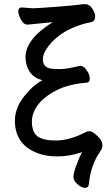

<svg xmlns="http://www.w3.org/2000/svg" viewBox="-20 -738 540 928"><path d="M390 170Q376 170 355.5 153.5Q335 137 335 116Q335 99 350.5 57Q366 15 377 -3Q319 18 257 18Q195 18 149 -3Q52 -46 52 -155Q52 -216 97 -272.5Q142 -329 185 -350Q108 -370 103 -460Q103 -549 235 -631Q138 -622 114 -619Q99 -619 89.5 -631Q80 -643 74 -658.5Q68 -674 68 -684Q69 -702 86 -702L138 -698Q159 -698 249.5 -705Q340 -712 359.5 -715Q379 -718 392 -718Q412 -718 426 -696.5Q440 -675 440 -659Q440 -635 421 -631Q307 -609 238 -542Q187 -490 187 -451Q187 -412 228 -406Q245 -404 273 -404Q300 -404 367 -420Q385 -420 399.5 -398Q414 -376 414 -358Q414 -339 397 -338Q313 -332 252 -301Q191 -270 160 -227Q134 -189 134 -150Q134 -117 147 -95Q167 -59 249 -59Q317 -59 391 -98Q403 -104 412 -104Q422 -104 437 -93Q475 -63 475 -37Q475 -23 469 -13.5Q463 -4 451 15Q418 71 409 153Q408 170 390 170Z"/></svg>

Font: LXGW WenKai Mono TC
Style: Bold
Weight: 700
Designer: LXGW / Fontworks Inc.
Foundry: LXGW / Fontworks Inc.
Version: Version 1.330